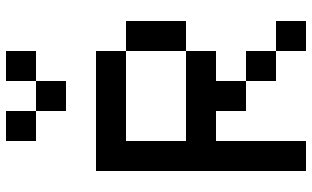

<svg xmlns="http://www.w3.org/2000/svg" viewBox="-220 -820 1040 640"><g transform="rotate(-90 300.0 -500.0)"><path d="M450 -100H350V-200H250V-300H150V0H50V-700H450V-600H550V-400H450V-300H350V-200H450V-100H550V0H450ZM150 -400H450V-600H150ZM150 -900V-1000H250V-900H350V-1000H450V-900H350V-800H250V-900Z"/></g></svg>

Font: Matrix Sans
Style: Regular
Weight: 400
Designer: Brad Neil
Version: Version 1.100